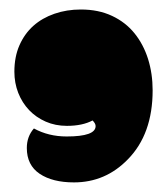

<svg xmlns="http://www.w3.org/2000/svg" viewBox="-20 -298 341 398"><path d="M178.2 -36.6Q178.2 -42 171.9 -48.3Q150.9 -37.1 118.7 -37.1Q94.7 -37.1 74.7 -45.9Q54.7 -54.7 40.3 -69.8Q25.9 -85 17.8 -105.5Q9.8 -126 9.8 -149.4Q9.8 -180.2 20.3 -204.1Q30.8 -228 49.1 -244.4Q67.4 -260.7 92.8 -269.5Q118.2 -278.3 147.5 -278.3Q184.1 -278.3 212.2 -265.1Q240.2 -252 258.8 -229Q277.3 -206.1 286.9 -175.8Q296.4 -145.5 296.4 -110.8Q296.4 -20 245.1 32.2Q198.7 80.1 133.3 80.1Q88.9 80.1 62.3 62.3Q35.6 44.4 35.6 8.8Q35.6 -15.1 50.3 -31.7Q80.6 -15.1 118.2 -15.1Q178.2 -15.1 178.2 -36.6Z"/></svg>

Font: Modak sl
Style: Regular
Weight: 400
Designer: Sarang Kulkarni, Maithili Shingre, Noopur Datye
Foundry: Ek Type
Version: Version 1.036;PS Version 1.000;hotconv 1.0.79;makeotf.lib2.5